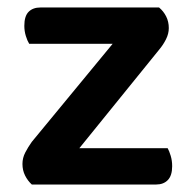

<svg xmlns="http://www.w3.org/2000/svg" viewBox="-20 -493 515 513"><path d="M65 0Q54 -10 47 -24Q40 -38 40 -55Q40 -71 47.5 -85.5Q55 -100 65 -114L281 -376H58Q53 -384 49 -397Q45 -410 45 -424Q45 -450 56.5 -461.5Q68 -473 88 -473H405Q417 -463 424 -449Q431 -435 431 -418Q431 -403 423.5 -388Q416 -373 405 -360L192 -97H428Q432 -90 436 -77Q440 -64 440 -49Q440 -24 428.5 -12Q417 0 397 0Z"/></svg>

Font: Baloo Bhaijaan 2 SemiBold
Style: Regular
Weight: 600
Designer: Sanskriti Dholi, Noopur Datye and Ek Type
Foundry: Ek Type
Version: Version 1.700